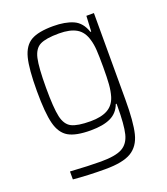

<svg xmlns="http://www.w3.org/2000/svg" viewBox="-133 -612 793 909"><g transform="rotate(-20 263.5 -157.5)"><path d="M80 196V156Q174 162 234 162Q308 162 341.5 143.5Q375 125 386 80.5Q397 36 397 -57V-70H393Q378 -29 340.5 -11Q303 7 240 7Q165 7 128 -14.5Q91 -36 77 -90.5Q63 -145 63 -255Q63 -366 77 -420.5Q91 -475 128 -496.5Q165 -518 240 -518Q300 -518 340 -500.5Q380 -483 397 -432H401L405 -510H443V-74Q443 38 429 95Q415 152 372.5 177.5Q330 203 242 203Q154 203 80 196ZM384 -109Q392 -136 394.5 -168.5Q397 -201 397 -255Q397 -311 395 -341Q393 -371 386 -394Q374 -438 342 -457Q310 -476 254 -476Q188 -476 158.5 -461Q129 -446 119 -401.5Q109 -357 109 -255Q109 -153 119 -108.5Q129 -64 158.5 -49Q188 -34 254 -34Q308 -34 340 -52Q372 -70 384 -109Z"/></g></svg>

Font: Saira Semi Condensed ExtraLight
Style: Regular
Weight: 200
Width: 4
Designer: Hector Gatti with collaboration of the Omnibus-Type team
Foundry: Omnibus-Type
Version: Version 1.001; ttfautohint (v1.8)